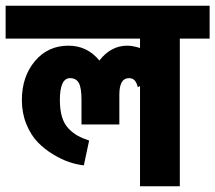

<svg xmlns="http://www.w3.org/2000/svg" viewBox="-55 -653 758 676"><path d="M-35.2 -632.8H683.1V-517.1H578.1V2.9H438V-350.1L430.2 -346.2Q425.8 -363.3 418.5 -370.6Q411.1 -377.9 398.9 -377.9Q365.2 -377.9 365.2 -319.8V-214.8H231.9V-301.8Q231.9 -344.2 222.4 -361.1Q212.9 -377.9 191.9 -377.9Q155.8 -377.9 155.8 -300.8Q155.8 -266.6 163.3 -241.5Q170.9 -216.3 186.3 -200.4Q201.7 -184.6 218.3 -175.3Q234.9 -166 258.8 -158.2L240.2 -70.8Q216.8 -73.2 189.9 -82Q163.1 -90.8 132.6 -109.1Q102.1 -127.4 77.9 -152.3Q53.7 -177.2 37.8 -216.1Q22 -254.9 22 -300.8Q22 -382.8 67.6 -437.5Q113.3 -492.2 186 -492.2Q252 -492.2 294.9 -439.9Q335.4 -492.2 393.1 -492.2Q412.1 -492.2 438 -483.9V-517.1H-35.2Z"/></svg>

Font: LT Superior
Style: Bold
Weight: 400
Designer: Daniel Lyons
Foundry: LyonsType
Version: Version 1.000